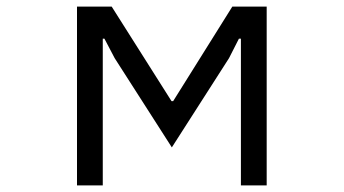

<svg xmlns="http://www.w3.org/2000/svg" viewBox="-20 -561 1040 581"><path d="M291 0H213V-541H318L499 -255H504L683 -541H787V0H709V-444H703L673 -385L500 -115L327 -385L296 -444H291Z"/></svg>

Font: IBM Plex Sans JP
Style: Regular
Weight: 400
Designer: Mike Abbink; Paul van der Laan; Pieter van Rosmalen; Wujin Sim; Yejin Wi; Jinhee Kim; Boomi Park; Yona Kim; Kichan Ma
Foundry: Sandoll Inc.
Version: Version 1.000